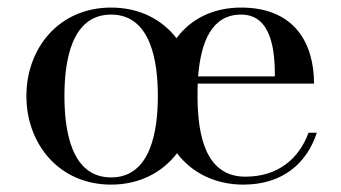

<svg xmlns="http://www.w3.org/2000/svg" viewBox="-20 -490 924 520"><path d="M51.5 -230C51.5 -100 140 10 281 10C358.5 10 420 -23.5 459.5 -75C500.5 -20.5 565 10 639 10C747.5 10 812 -50 838 -130.5H815.5C790.5 -61.5 734 -11.5 644.5 -11.5C540.5 -11.5 515 -115.5 515 -230C515 -241.5 515 -252.5 515.5 -263.5H830.5C830.5 -372.5 778 -469.5 633 -469.5C559 -469.5 497.5 -440 458 -386.5C418.5 -437.5 357.5 -469.5 281 -469.5C140 -469.5 51.5 -360 51.5 -230ZM154.5 -230C154.5 -324 173 -450.5 281 -450.5C388.5 -450.5 407.5 -324 407.5 -230C407.5 -136 388.5 -9.5 281 -9.5C173 -9.5 154.5 -136 154.5 -230ZM633 -450.5C717 -450.5 724.5 -349.5 724.5 -283H516.5C524 -375 552.5 -450.5 633 -450.5Z"/></svg>

Font: Bodoni* 11
Style: Regular
Weight: 400
Version: Version 2.3